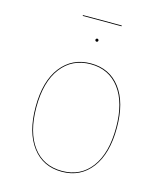

<svg xmlns="http://www.w3.org/2000/svg" viewBox="-112 -824 783 917"><g transform="rotate(15 279.5 -365.5)"><path d="M480 -262Q480 -134 426 -62.5Q372 9 279 9Q186 9 132.5 -62Q79 -133 79 -258Q79 -386 134 -456.5Q189 -527 281 -527Q374 -527 427 -457Q480 -387 480 -262ZM83 -258Q83 -134 135 -64.5Q187 5 279 5Q371 5 423.5 -65Q476 -135 476 -262Q476 -385 424 -454Q372 -523 281 -523Q190 -523 136.5 -453.5Q83 -384 83 -258ZM287 -641Q287 -639 285 -636.5Q283 -634 280 -634Q276 -634 274 -636.5Q272 -639 272 -641Q272 -644 274 -646.5Q276 -649 280 -649Q283 -649 285 -646.5Q287 -644 287 -641ZM184 -736V-740H376V-736Z"/></g></svg>

Font: FiraGO Four
Style: Regular
Weight: 100
Designer: bBox Type
Foundry: bBox Type GmbH
Version: Version 1.001